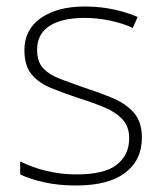

<svg xmlns="http://www.w3.org/2000/svg" viewBox="-20 -560 502 590"><path d="M416 -137Q416 -68 364.5 -29Q313 10 214 10Q159 10 115 0Q71 -10 42 -24V-64Q80 -45 124 -34.5Q168 -24 215 -24Q301 -24 339 -54Q377 -84 377 -135Q377 -170 357.5 -192Q338 -214 303 -229Q268 -244 223 -258Q175 -274 137 -289.5Q99 -305 77 -331.5Q55 -358 55 -406Q55 -469 105.5 -504.5Q156 -540 241 -540Q288 -540 329 -531Q370 -522 403 -508L388 -474Q359 -488 319 -496.5Q279 -505 240 -505Q171 -505 132.5 -480.5Q94 -456 94 -407Q94 -370 113 -350Q132 -330 165 -317.5Q198 -305 241 -290Q287 -275 326.5 -258.5Q366 -242 391 -214Q416 -186 416 -137Z"/></svg>

Font: Noto Sans Bengali ExtraLight
Style: Regular
Weight: 200
Designer: Jelle Bosma - Monotype Design Team
Foundry: Monotype Imaging Inc.
Version: Version 2.003; ttfautohint (v1.8.4.7-5d5b)